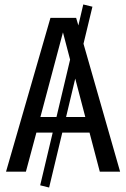

<svg xmlns="http://www.w3.org/2000/svg" viewBox="-20 -769 566 860"><path d="M381 -175H259L200 71L160 61L216 -175H143L96 0H7L206 -689H321L331 -655L353 -749L394 -739L354 -573L518 0H427ZM233 -245 294 -502 262 -624 161 -245ZM362 -245 317 -417 276 -245Z"/></svg>

Font: Fira Sans Condensed
Style: Regular
Weight: 400
Width: 3
Designer: bBox Type GmbH & Carrois Corporate GbR & Edenspiekermann AG
Foundry: bBox Type GmbH & Carrois Corporate GbR & Edenspiekermann AG
Version: Version 4.301